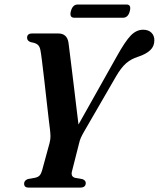

<svg xmlns="http://www.w3.org/2000/svg" viewBox="-20 -852 721 872"><path d="M369.5 -21Q369.5 0 344 0H109.5Q89.5 0 89.5 -18Q89.5 -32.5 107 -39L138.5 -44.5Q153 -47.5 160 -55.2Q167 -63 171 -77.5L205 -202Q209.5 -219.5 209.2 -232.8Q209 -246 207 -264Q205 -277.5 200.8 -314.2Q196.5 -351 191.2 -398.5Q186 -446 180.5 -493.5Q175 -541 170.5 -576.8Q166 -612.5 163.5 -624.5Q160.5 -641 151.2 -649Q142 -657 120 -660.5Q103 -666 103 -680.5Q103 -700 126.5 -700H244.5Q284.5 -700 291 -658.5Q292.5 -646.5 296.5 -614.8Q300.5 -583 305.8 -539.8Q311 -496.5 316.8 -449.8Q322.5 -403 327.5 -360Q332.5 -317 336.5 -286.5L511 -597Q548.5 -664.5 574 -690.8Q599.5 -717 630 -717Q654.5 -717 668 -703.2Q681.5 -689.5 681 -668.5Q681 -641.5 662 -623.8Q643 -606 606.5 -594Q576 -584.5 553.2 -565Q530.5 -545.5 507 -505L362 -254.5Q353 -239 347.5 -226.8Q342 -214.5 339 -200.5L306.5 -72.5Q301 -49 322.5 -44L354.5 -38.5Q369.5 -32.5 369.5 -21ZM302 -801.5Q310 -831.5 333 -831.5H554.5Q577.5 -831.5 569.5 -801.5Q562 -771.5 538.5 -771.5H317.5Q294 -771.5 302 -801.5Z"/></svg>

Font: Fraunces 144pt Soft SemiBold
Style: Italic
Weight: 600
Italic angle: -16°
Version: Version 1.000;[b76b70a41]